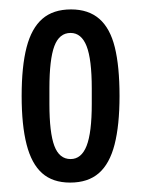

<svg xmlns="http://www.w3.org/2000/svg" viewBox="-20 -718 301 408"><path d="M129 -330Q92 -330 69.5 -350Q47 -370 36.5 -411Q26 -452 26 -514Q26 -577 36.5 -617.5Q47 -658 70 -678Q93 -698 131 -698Q168 -698 191 -678Q214 -658 224 -617.5Q234 -577 234 -514Q234 -452 223.5 -411Q213 -370 190 -350Q167 -330 129 -330ZM130 -380Q153 -380 164 -408Q175 -436 175 -497V-530Q175 -592 164 -620Q153 -648 130 -648Q106 -648 95.5 -620Q85 -592 85 -530V-497Q85 -436 95.5 -408Q106 -380 130 -380Z"/></svg>

Font: Archivo ExtraCondensed
Style: Regular
Weight: 400
Width: 2
Designer: Hector Gatti
Foundry: Omnibus-Type
Version: Version 2.001